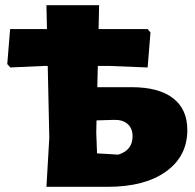

<svg xmlns="http://www.w3.org/2000/svg" viewBox="-20 -720 752 740"><path d="M159 0 170 -189 164 -466H153L20 -460L8 -473L19 -608H161L159 -700H362L360 -608H549L560 -595L549 -460L397 -466H357L355 -384H487Q592 -384 647 -341.5Q702 -299 702 -219Q702 -118 620 -59Q538 0 395 0ZM351 -209 354 -129 436 -124Q491 -141 491 -195Q491 -225 472 -242Q453 -259 419 -258L352 -256Z"/></svg>

Font: Alegreya Sans Black
Style: Regular
Weight: 900
Designer: Juan Pablo del Peral
Foundry: Huerta Tipografica
Version: Version 2.007